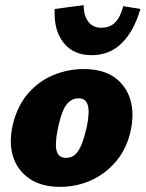

<svg xmlns="http://www.w3.org/2000/svg" viewBox="-20 -712 567 748"><path d="M214 16Q141 16 94 -16.5Q47 -49 30.5 -103.5Q14 -158 30 -227Q48 -300 89.5 -348Q131 -396 188 -419.5Q245 -443 306 -443Q380 -443 425.5 -411Q471 -379 487.5 -324.5Q504 -270 489 -202Q474 -134 433.5 -85Q393 -36 336 -10Q279 16 214 16ZM237 -97Q259 -97 273.5 -110.5Q288 -124 298.5 -151Q309 -178 318 -217Q330 -276 322 -302.5Q314 -329 286 -329Q266 -329 250.5 -316.5Q235 -304 224.5 -278Q214 -252 205 -209Q193 -149 201 -123Q209 -97 237 -97ZM337 -497Q266 -497 227.5 -545.5Q189 -594 193 -677L306 -692Q306 -651 324 -627.5Q342 -604 374 -604Q409 -604 429.5 -625.5Q450 -647 460 -688L527 -677Q502 -591 454.5 -544Q407 -497 337 -497Z"/></svg>

Font: Ysabeau Infant Black
Style: Italic
Weight: 900
Italic angle: -12°
Designer: Christian Thalmann (Catharsis Fonts)
Version: Version 2.001;gftools[0.9.30]; featfreeze: ss01,ss02,lnum